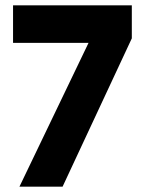

<svg xmlns="http://www.w3.org/2000/svg" viewBox="-20 -701 539 721"><path d="M53 0 337 -591 365 -540H29V-681H475V-557L215 0Z"/></svg>

Font: Gabarito
Style: Bold
Weight: 700
Designer: Leandro Assis / Alvaro Franca / Felipe Casaprima
Foundry: Naipe Foundry
Version: Version 1.000